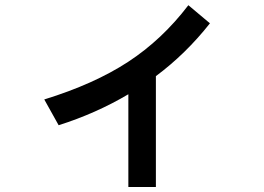

<svg xmlns="http://www.w3.org/2000/svg" viewBox="-20 -666 1040 756"><path d="M154.3 -274.4Q350.6 -335 484.4 -422.4Q618.2 -509.8 721.7 -645.5L806.6 -574.2Q711.9 -454.1 593.8 -366.2V70.3H485.4V-294.9Q358.4 -219.7 210.9 -172.9Z"/></svg>

Font: GenEi M Gothic v2 Medium
Style: Regular
Weight: 500
Version: Version 2.0